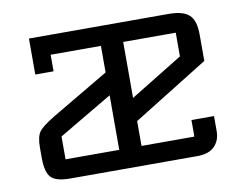

<svg xmlns="http://www.w3.org/2000/svg" viewBox="-61 -581 832 662"><g transform="rotate(-10 355.0 -250.0)"><path d="M142 -432V-374H78V-500H567Q617 -500 638.5 -480.5Q660 -461 660 -412V-319L396 -155V-68H581V-126H660V-73Q660 -41 640 -20.5Q620 0 580 0H135Q84 0 67 -19Q50 -38 50 -88V-123Q50 -160 61.5 -177Q73 -194 118 -221L318 -339V-432ZM396 -432V-236L580 -349V-432ZM318 -68V-259L130 -148V-68Z"/></g></svg>

Font: Kelly Slab
Style: Regular
Weight: 400
Designer: Denis Masharov
Foundry: Denis Masharov
Version: Version 1.001